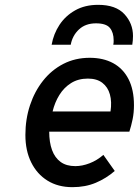

<svg xmlns="http://www.w3.org/2000/svg" viewBox="-20 -762 574 794"><path d="M279.5 12Q220 12 176.5 -15Q133 -42 109 -90.5Q85 -139 85 -204Q85 -269 104 -326.5Q123 -384 158 -428.2Q193 -472.5 242 -497.8Q291 -523 351 -523Q407 -523 448 -500.8Q489 -478.5 511.5 -434.8Q534 -391 534 -327Q534 -296 528.5 -269.2Q523 -242.5 515 -217.5H183.5Q183.5 -173.5 195.2 -141.5Q207 -109.5 230.8 -92.2Q254.5 -75 291.5 -75Q320 -75 350.5 -86.8Q381 -98.5 407.5 -121.5L454.5 -55Q419.5 -24.5 376.2 -6.2Q333 12 279.5 12ZM197.5 -301H437Q443 -341 434.5 -371.5Q426 -402 403.2 -419.5Q380.5 -437 343.5 -437Q303.5 -437 274 -418.5Q244.5 -400 225.5 -369.2Q206.5 -338.5 197.5 -301ZM193.5 -577Q201.5 -622 226 -659.2Q250.5 -696.5 290.8 -719.2Q331 -742 386 -742Q459 -742 494.5 -703.5Q530 -665 530 -613Q530 -604 529.2 -595Q528.5 -586 527 -577H448.5Q449.5 -581.5 449.8 -586.2Q450 -591 450 -595Q450 -628 434.2 -646.8Q418.5 -665.5 377 -665.5Q333.5 -665.5 306.5 -640.2Q279.5 -615 272.5 -577Z"/></svg>

Font: Overpass Medium
Style: Italic
Weight: 500
Italic angle: -10°
Designer: Delve Withrington, Dave Bailey, Thomas Jockin
Foundry: Delve Fonts LLC
Version: Version 4.000